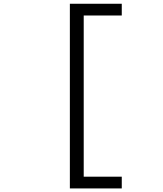

<svg xmlns="http://www.w3.org/2000/svg" viewBox="-20 -824 890 1047"><path d="M644 139.5V203.5H361V-803.5H644V-739.5H436.5V139.5Z"/></svg>

Font: League Mono Wide Light
Style: Regular
Weight: 300
Width: 8
Designer: Tyler Finck
Foundry: The League of Moveable Type / Tyler Finck
Version: Version 2.210